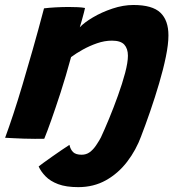

<svg xmlns="http://www.w3.org/2000/svg" viewBox="-26 -550 710 770"><path d="M288 200.5Q239 200.5 207.2 188.5Q175.5 176.5 156.8 157.2Q138 138 129 117.5Q133 114 148.2 103Q163.5 92 183.2 78Q203 64 222.2 51Q241.5 38 252.5 31Q256.5 49.5 267.2 60Q278 70.5 301.5 70.5Q319.5 70.5 333.2 60.8Q347 51 359.2 33.2Q371.5 15.5 384 -8.5L541 -6Q520 51.5 484 98.5Q448 145.5 398.8 173Q349.5 200.5 288 200.5ZM151.5 6.5Q136 7 114 6.8Q92 6.5 69.5 6Q51.5 5.5 27.5 4.2Q3.5 3 -5.5 2.5Q10 -39.5 27.5 -92.5Q45 -145.5 64.2 -210Q83.5 -274.5 105.2 -351Q127 -427.5 150.5 -516.5Q170 -519 196.8 -520.5Q223.5 -522 249.5 -522Q268.5 -522 285.5 -521.2Q302.5 -520.5 315 -518Q314 -513.5 310.5 -499.2Q307 -485 302.2 -468.5Q297.5 -452 294 -440.5Q311.5 -459.5 346.5 -480.2Q381.5 -501 424.8 -515.5Q468 -530 509 -530Q585 -530 617.2 -499.2Q649.5 -468.5 649.5 -408Q649.5 -372.5 639.2 -322.5Q629 -272.5 612.2 -215.8Q595.5 -159 576 -102.5Q556.5 -46 538 1.5Q527.5 2.5 506 3.2Q484.5 4 460 4Q434.5 4 411.8 3.2Q389 2.5 378.5 1.5Q393 -29.5 411.5 -74.2Q430 -119 447.2 -167Q464.5 -215 475.8 -257.5Q487 -300 487 -326.5Q487 -355 472.5 -371Q458 -387 423 -387Q393.5 -387 363.2 -376.5Q333 -366 306 -351Q279 -336 259 -321Q237.5 -242 216.8 -178.2Q196 -114.5 179.5 -68Q163 -21.5 151.5 6.5Z"/></svg>

Font: Grandstander Thin
Style: Bold Italic
Weight: 700
Italic angle: -15°
Version: Version 1.200